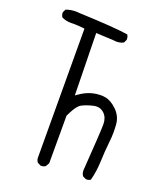

<svg xmlns="http://www.w3.org/2000/svg" viewBox="-144 -875 789 958"><g transform="rotate(20 250.0 -395.5)"><path d="M86.4 -725.1H103.5Q129.4 -725.1 153.3 -722.2L160.6 -721.2L162.6 -33.7Q164.1 -21.5 171.4 -12.7L188 -4.4Q189.9 -3.9 191.4 -3.9Q205.1 -3.9 214.4 -11.2L225.1 -29.8V-282.2Q245.6 -326.7 263.2 -344.7Q270 -351.1 276.4 -354.5Q298.8 -366.2 331.1 -374Q341.8 -377 351.1 -377Q375 -377 392.1 -359.9Q412.6 -339.4 412.6 -304.7Q412.6 -265.1 397.9 -60.1Q397.5 -57.1 397.5 -52.5Q397.5 -47.9 399.4 -40.5Q401.4 -33.2 406.7 -25.9L423.3 -18.1Q425.3 -17.6 426.8 -17.6Q439.9 -17.6 448.7 -24.4Q461.4 -72.8 463.4 -127Q465.3 -181.2 470.7 -230.5Q474.1 -259.8 474.1 -283.2Q474.1 -306.6 472.7 -324.7Q469.7 -368.2 437.5 -399.4Q405.3 -430.7 374 -435.1Q362.3 -437 354 -437Q345.7 -437 340.8 -436.5Q289.1 -433.6 242.2 -400.4L229.5 -391.6L223.1 -720.7L314.9 -716.3Q323.7 -714.8 332 -714.8Q352.5 -714.8 369.6 -723.6L377.4 -739.7Q377.9 -741.7 377.9 -745.4Q377.9 -749 376.5 -755.1Q375 -761.2 371.1 -767.1Q307.1 -777.8 116.7 -785.6H116.2Q104 -787.1 92.3 -787.1Q63.5 -787.1 39.1 -777.8L31.7 -762.2Q31.2 -760.3 31.2 -758.8Q31.2 -745.1 38.6 -735.8Q60.1 -725.1 86.4 -725.1Z"/></g></svg>

Font: NaikaiFont
Style: Light
Weight: 300
Version: Version 1.89